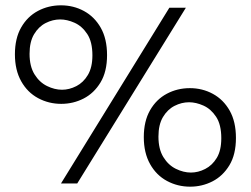

<svg xmlns="http://www.w3.org/2000/svg" viewBox="-20 -689 942 721"><path d="M210 -299Q163 -299 123 -320.5Q83 -342 59.5 -384Q36 -426 36 -485Q36 -545 59.5 -586Q83 -627 122.5 -648Q162 -669 209 -669Q256 -669 295.5 -647.5Q335 -626 358.5 -584.5Q382 -543 382 -482Q382 -420 357.5 -379.5Q333 -339 294 -319Q255 -299 210 -299ZM209 0 616 -660H678L270 0ZM213 -352Q240 -352 266.5 -365.5Q293 -379 310 -407.5Q327 -436 327 -481Q327 -532 307.5 -561.5Q288 -591 260 -603.5Q232 -616 206 -616Q178 -616 151.5 -602.5Q125 -589 108 -560.5Q91 -532 91 -487Q91 -440 109.5 -410Q128 -380 156.5 -366Q185 -352 213 -352ZM694 12Q647 12 607 -9.5Q567 -31 543.5 -73Q520 -115 520 -174Q520 -234 543.5 -275Q567 -316 606.5 -337Q646 -358 693 -358Q740 -358 779.5 -336.5Q819 -315 842.5 -273.5Q866 -232 866 -171Q866 -109 841.5 -68.5Q817 -28 778 -8Q739 12 694 12ZM697 -41Q724 -41 750.5 -54.5Q777 -68 794 -96Q811 -124 811 -170Q811 -221 791.5 -250.5Q772 -280 744 -292.5Q716 -305 690 -305Q662 -305 635.5 -291.5Q609 -278 592 -249.5Q575 -221 575 -176Q575 -129 593.5 -99Q612 -69 640.5 -55Q669 -41 697 -41Z"/></svg>

Font: Bricolage Grotesque 10pt ExtraLight
Style: Regular
Weight: 200
Designer: Mathieu Triay
Foundry: Atelier Triay
Version: Version 1.000; ttfautohint (v1.8.4.7-5d5b);gftools[0.9.32]